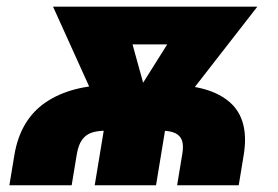

<svg xmlns="http://www.w3.org/2000/svg" viewBox="-20 -549 823 569"><path d="M7.8 0 22.5 -88.9Q40 -194.8 116 -246.1Q191.9 -297.4 314.9 -297.4H480Q602.1 -297.4 660.9 -246.1Q719.7 -194.8 702.1 -88.9L687.5 0H504.9L520 -91.3Q524.4 -115.7 519.8 -131.1Q515.1 -146.5 500 -154.1Q484.9 -161.6 457.5 -161.6H292.5Q269.5 -161.6 252.2 -156Q234.9 -150.4 223.6 -135.3Q212.4 -120.1 207.5 -91.3L192.4 0ZM260.7 0 296.9 -219.2H478.5L442.4 0ZM301.3 -166.5 137.2 -529.3H341.8L421.9 -239.7L395 -166.5ZM366.7 -166.5 365.7 -242.7 545.9 -529.3H742.7L460.4 -166.5ZM228.5 -417.5 246.6 -529.3H649.9L631.8 -417.5Z"/></svg>

Font: Inter 24pt Black
Style: Italic
Weight: 900
Italic angle: -9.3988°
Designer: Rasmus Andersson
Foundry: rsms
Version: Version 4.001;git-66647c0bb